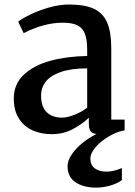

<svg xmlns="http://www.w3.org/2000/svg" viewBox="-20 -587 601 856"><path d="M368.7 -362.8Q368.7 -408.7 359.1 -435.1Q349.6 -461.4 326.2 -473.6Q302.7 -485.8 259.8 -485.8Q177.2 -485.8 85.9 -439.5H85.4L61 -490.2Q74.2 -502 111.6 -520.5Q148.9 -539.1 196.5 -553Q244.1 -566.9 287.1 -566.9Q358.4 -566.9 399.2 -547.6Q439.9 -528.3 458 -485.8Q476.1 -443.4 476.1 -371.1V-53.7H535.6V-5.9Q525.4 -2.9 510.7 0Q476.1 12.2 446.8 33Q417.5 53.7 400.1 76.9Q382.8 100.1 382.8 119.1Q382.8 148.9 402.6 163.6Q422.4 178.2 454.6 178.2Q486.3 178.2 523.4 162.1V215.8Q502.9 231.4 470.9 240.5Q439 249.5 407.7 249.5Q353.5 249.5 317.4 226.1Q281.2 202.6 281.2 153.8Q281.2 129.9 298.8 103Q316.4 76.2 345.9 51.8Q375.5 27.3 410.6 10.3Q391.6 8.3 383.8 -2Q376 -12.2 376 -38.6V-62Q349.6 -36.1 306.6 -12.5Q263.7 11.2 210.4 11.2Q163.6 11.2 125.2 -5.9Q86.9 -22.9 64.2 -58.6Q41.5 -94.2 41.5 -147.5Q41.5 -212.4 86.7 -254.4Q131.8 -296.4 205.3 -316.2Q278.8 -335.9 368.7 -337.4ZM368.7 -282.2Q296.9 -282.2 250.7 -265.9Q204.6 -249.5 183.8 -222.7Q163.1 -195.8 163.1 -161.6Q163.1 -110.4 188.5 -86.4Q213.9 -62.5 256.8 -62.5Q279.8 -62.5 312.3 -75.4Q344.7 -88.4 368.7 -106.9Z"/></svg>

Font: Merriweather
Style: Regular
Weight: 400
Designer: Eben Sorkin
Foundry: Eben Sorkin
Version: Version 1.584; ttfautohint (v1.6)